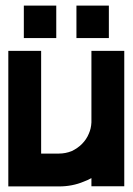

<svg xmlns="http://www.w3.org/2000/svg" viewBox="-20 -668 475 688"><path d="M65.4 -531.7V-647.9H181.6V-531.7ZM253.9 -531.7V-647.9H370.1V-531.7ZM9.8 0V-485.8H127.4V-117.7H191.4Q214.8 -117.7 236.8 -126.5Q258.3 -136.7 273.4 -151.9Q290 -168.5 298.3 -189Q306.6 -207.5 307.6 -229.5V-485.8H425.3V-0.5H307.6V-29.8Q293.5 -22 279.8 -17.1Q239.3 0 191.4 0Z"/></svg>

Font: Sangha Kali
Style: Regular
Weight: 400
Designer: Seslavinskaya Anna
Foundry: Popkern
Version: Version 2.000;PS 002.000;hotconv 1.0.88;makeotf.lib2.5.64775